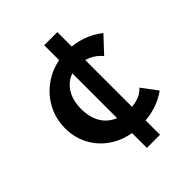

<svg xmlns="http://www.w3.org/2000/svg" viewBox="-192 -682 890 890"><g transform="rotate(-45 253.0 -236.5)"><path d="M306 7Q227 7 168.5 -25Q110 -57 78 -111.5Q46 -166 46 -231Q46 -300 79.5 -356.5Q113 -413 171.5 -446.5Q230 -480 306 -480Q357 -480 402.5 -464Q448 -448 484 -419L411 -341Q390 -367 359 -381.5Q328 -396 295 -396Q256 -396 226 -377.5Q196 -359 179 -325Q162 -291 162 -242Q162 -194 180 -158.5Q198 -123 233.5 -103Q269 -83 321 -83Q354 -83 380.5 -93Q407 -103 423 -122L480 -46Q446 -21 401.5 -7Q357 7 306 7ZM250 100V-573H336V100Z"/></g></svg>

Font: Ysabeau Office
Style: Bold
Weight: 700
Designer: Christian Thalmann (Catharsis Fonts)
Version: Version 2.001;gftools[0.9.30]; featfreeze: tnum,lnum,ss02